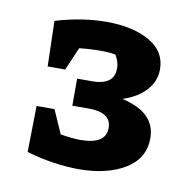

<svg xmlns="http://www.w3.org/2000/svg" viewBox="-53 -790 471 475"><g transform="rotate(10 183.0 -552.5)"><path d="M44 -503H89L115 -444Q145 -439 165 -439Q229 -439 229 -480Q229 -500 214.5 -509.5Q200 -519 175 -519H131V-587H171Q195 -587 209.5 -597Q224 -607 224 -630Q224 -645 214 -662Q204 -664 193.5 -664.5Q183 -665 172 -665Q149 -665 123 -662L98 -604H54L51 -718Q118 -738 179 -738Q245 -738 287 -714Q329 -690 329 -645Q329 -615 308 -592Q287 -569 250 -557Q335 -538 335 -473Q335 -422 289.5 -394.5Q244 -367 173 -367Q144 -367 110 -372Q76 -377 42 -387Z"/></g></svg>

Font: Piazzolla SC
Style: Bold
Weight: 700
Designer: Juan Pablo del Peral
Foundry: Huerta Tipografica
Version: Version 1.330